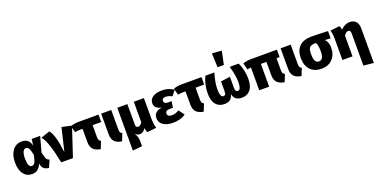

<svg xmlns="http://www.w3.org/2000/svg" viewBox="-20 -1903 6271 3186"><g transform="rotate(-20 3115.0 -310.0)"><path d="M249 -551Q376 -551 405 -420L419 -533H569L495 -263L522 -166Q535 -120 581 -112L525 18Q422 6 402 -76L395 -106Q368 -42 328.5 -12Q289 18 230 18Q136 18 80.5 -54.5Q25 -127 25 -262Q25 -391 85 -471Q145 -551 249 -551ZM274 -423Q242 -423 222.5 -383Q203 -343 203 -262Q203 -110 271 -110Q304 -110 325 -145.5Q346 -181 362 -273Q346 -358 327 -390.5Q308 -423 274 -423Z M737 -551Q818 -459 854 -141L952 -550L1124 -512L954 0H747Q668 -403 577 -496Z M1600 -402H1448V-190Q1448 -156 1457 -138.5Q1466 -121 1490 -109L1439 18Q1355 6 1312.5 -38.5Q1270 -83 1270 -167V-402H1228Q1170 -402 1135 -391L1104 -507Q1162 -533 1256 -533H1600Z M1824 -533V-190Q1824 -156 1833 -138.5Q1842 -121 1866 -109L1815 18Q1731 6 1688.5 -38.5Q1646 -83 1646 -167V-533Z M2424 0 2261 18Q2247 -10 2238 -62Q2197 7 2139 7Q2084 7 2052 -33Q2076 6 2087.5 37.5Q2099 69 2099 118V206L1931 223V-533H2109V-170Q2109 -118 2151 -118Q2192 -118 2223 -172V-533H2401V-183Q2401 -79 2424 0Z M2721 -551Q2844 -551 2928 -488L2857 -398Q2799 -430 2745 -430Q2716 -430 2698.5 -417.5Q2681 -405 2681 -382Q2681 -357 2698 -342.5Q2715 -328 2747 -328H2816L2799 -217H2740Q2665 -217 2665 -162Q2665 -106 2746 -106Q2802 -106 2870 -145L2943 -46Q2857 18 2718 18Q2613 18 2547.5 -25Q2482 -68 2482 -147Q2482 -266 2627 -283Q2502 -309 2502 -404Q2502 -472 2562 -511.5Q2622 -551 2721 -551Z M3418 -402H3266V-190Q3266 -156 3275 -138.5Q3284 -121 3308 -109L3257 18Q3173 6 3130.5 -38.5Q3088 -83 3088 -167V-402H3046Q2988 -402 2953 -391L2922 -507Q2980 -533 3074 -533H3418Z M3715 -844 3885 -831 3836 -596H3725ZM4075 -533Q4139 -396 4139 -243Q4139 -113 4084 -47.5Q4029 18 3937 18Q3871 18 3833 -9.5Q3795 -37 3780 -100Q3763 -36 3726 -9Q3689 18 3624 18Q3530 18 3476 -47Q3422 -112 3422 -243Q3422 -394 3486 -533H3645Q3596 -368 3596 -253Q3596 -111 3654 -111Q3676 -111 3687 -126.5Q3698 -142 3698 -188V-355L3863 -377V-188Q3863 -143 3874.5 -127Q3886 -111 3909 -111Q3965 -111 3965 -253Q3965 -362 3916 -533Z M4750 -402H4695V-190Q4695 -156 4704 -138.5Q4713 -121 4737 -109L4686 18Q4602 6 4559.5 -38.5Q4517 -83 4517 -167V-402H4419V0H4244V-402Q4211 -401 4179 -391L4148 -507Q4205 -533 4307 -533H4750Z M4993 -533V-190Q4993 -156 5002 -138.5Q5011 -121 5035 -109L4984 18Q4900 6 4857.5 -38.5Q4815 -83 4815 -167V-533Z M5652 -533V-404L5552 -411Q5608 -358 5608 -258Q5608 -134 5536 -58Q5464 18 5341 18Q5216 18 5145 -57Q5074 -132 5074 -267Q5074 -396 5146.5 -469Q5219 -542 5363 -542Q5445 -542 5652 -533ZM5341 -111Q5425 -111 5425 -258Q5425 -374 5395 -416Q5314 -416 5285.5 -387Q5257 -358 5257 -266Q5257 -184 5277.5 -147.5Q5298 -111 5341 -111Z M6040 -551Q6108 -551 6147 -508.5Q6186 -466 6186 -388V224L6008 206V-359Q6008 -421 5968 -421Q5927 -421 5891 -364V0H5713V-389Q5713 -463 5693 -525L5857 -546Q5871 -526 5880 -475Q5949 -551 6040 -551Z"/></g></svg>

Font: FiraGO ExtraBold
Style: Regular
Weight: 800
Designer: bBox Type
Foundry: bBox Type GmbH
Version: Version 1.001;PS 001.001;hotconv 1.0.88;makeotf.lib2.5.64775